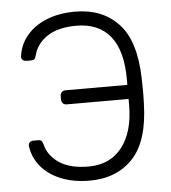

<svg xmlns="http://www.w3.org/2000/svg" viewBox="-52 -757 724 815"><g transform="rotate(-5 310.0 -350.0)"><path d="M298 10Q229 10 176 -11.5Q123 -33 91 -71.5Q59 -110 53 -160V-162Q53 -170 59 -175Q65 -180 74 -180H94Q104 -180 108.5 -175.5Q113 -171 116 -159Q128 -111 174 -80.5Q220 -50 298 -50Q390 -50 441 -115.5Q492 -181 492 -296V-321H228Q218 -321 212 -327.5Q206 -334 206 -344V-358Q206 -368 212 -374.5Q218 -381 228 -381H492V-404Q492 -528 442 -589Q392 -650 298 -650Q220 -650 174 -619.5Q128 -589 116 -541Q113 -529 108.5 -524.5Q104 -520 94 -520H74Q65 -520 58.5 -525.5Q52 -531 53 -540Q59 -590 91 -628.5Q123 -667 176 -688.5Q229 -710 298 -710Q413 -710 482 -637Q551 -564 555 -404Q556 -384 556 -349Q556 -315 555 -296Q551 -136 482 -63Q413 10 298 10Z"/></g></svg>

Font: Rubik AZ
Style: Regular
Weight: 300
Designer: Hubert and Fischer
Foundry: Hubert & Fischer
Version: Version 2.000